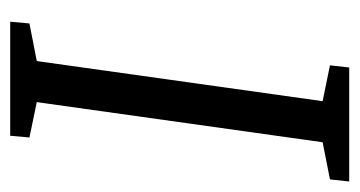

<svg xmlns="http://www.w3.org/2000/svg" viewBox="-180 -508 688 367"><g transform="rotate(90 163.5 -324.0)"><path d="M21 0 24.3 -36.8 96.2 -50.8 172.9 -597.2 104.4 -611.2 108.5 -648H326.4L322.4 -611.2L251.4 -597.2L174.7 -50.8L242.3 -36.8L239 0Z"/></g></svg>

Font: Faustina Light
Style: Italic
Weight: 300
Italic angle: -8°
Designer: Alfonso Garcia
Foundry: http://www.omnibus-type.com
Version: Version 1.200